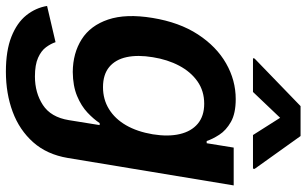

<svg xmlns="http://www.w3.org/2000/svg" viewBox="-228 -598 1025 642"><g transform="rotate(90 285.0 -277.5)"><path d="M204.1 215.8Q133.8 215.8 87.2 197.3Q40.5 178.7 15.6 147.5Q-9.3 116.2 -15.6 78.1L105.5 49.8Q110.8 65.9 122.6 81.8Q134.3 97.7 157.7 108.2Q181.2 118.7 220.2 118.7Q274.9 118.7 315.7 92Q356.4 65.4 366.2 5.4L382.8 -97.7H376Q363.3 -78.1 341.1 -57.1Q318.8 -36.1 285.4 -22.2Q252 -8.3 205.1 -7.8Q142.1 -8.3 95.9 -37.6Q49.8 -66.9 29.8 -126.2Q9.8 -185.5 24.4 -274.4Q39.1 -364.3 79.6 -426.3Q120.1 -488.3 176.5 -520.5Q232.9 -552.7 295.9 -552.7Q343.8 -552.7 372.1 -536.6Q400.4 -520.5 415 -497.8Q429.7 -475.1 436 -455.6H443.4L458 -545.9H584.5L492.7 8.8Q481 78.6 440.2 124.5Q399.4 170.4 338.4 193.1Q277.3 215.8 204.1 215.8ZM255.9 -108.9Q296.9 -108.9 329.3 -128.9Q361.8 -148.9 383.3 -186Q404.8 -223.1 413.6 -275.4Q421.9 -327.1 412.8 -365.7Q403.8 -404.3 378.2 -425.8Q352.5 -447.3 311.5 -447.3Q268.6 -447.3 236.6 -424.8Q204.6 -402.3 184.1 -363.5Q163.6 -324.7 155.8 -275.4Q147.5 -225.6 155.5 -188Q163.6 -150.4 188.7 -129.6Q213.9 -108.9 255.9 -108.9ZM416 -610.4 358.4 -701.2 272 -610.4H159.2L160.2 -615.7L319.3 -769.5H419.4L529.3 -615.7L528.3 -610.4Z"/></g></svg>

Font: Inter Tight SemiBold
Style: Italic
Weight: 600
Italic angle: -9.39999°
Designer: Rasmus Andersson
Foundry: rsms
Version: Version 3.004